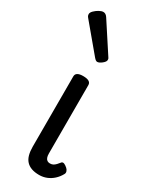

<svg xmlns="http://www.w3.org/2000/svg" viewBox="-221 -885 747 948"><g transform="rotate(30 152.5 -411.0)"><path d="M191 17Q166 17 147.5 10.5Q129 4 117 -9Q105 -22 99.5 -42Q94 -62 94 -88V-489Q94 -502 104.5 -508.5Q115 -515 136 -515Q158 -515 169 -508.5Q180 -502 180 -489V-99Q180 -85 183.5 -76Q187 -67 193.5 -63Q200 -59 209 -59Q219 -59 226.5 -63Q234 -67 241 -74.5Q248 -82 256 -92Q262 -97 270.5 -93.5Q279 -90 289 -81Q296 -75 299 -66Q302 -57 297 -49Q286 -29 269.5 -14Q253 1 233 9Q213 17 191 17ZM160 -610Q156 -610 151.5 -613Q147 -616 141 -623L18 -770Q11 -778 8.5 -782.5Q6 -787 6 -794Q6 -803 16.5 -813.5Q27 -824 40.5 -831.5Q54 -839 64 -839Q78 -839 88 -824L195 -660Q200 -653 200.5 -650Q201 -647 201 -644Q201 -634 186 -622Q171 -610 160 -610Z"/></g></svg>

Font: Playwrite HR Lijeva
Style: Regular
Weight: 400
Designer: Veronika Burian, José Scaglione
Foundry: TypeTogether
Version: Version 1.002